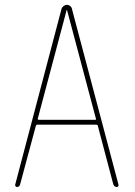

<svg xmlns="http://www.w3.org/2000/svg" viewBox="-20 -750 540 770"><path d="M247.1 -709 131.8 -275.4Q129.9 -270.5 134.8 -269.5H361.3Q367.2 -269.5 364.3 -275.4L249 -709Q249 -710 248 -710Q247.1 -710 247.1 -709ZM47.9 0Q44.9 0 42.5 -2.9Q40 -5.9 41 -9.8L226.6 -713.9Q228.5 -720.7 234.9 -725.6Q241.2 -730.5 248.5 -730.5Q255.9 -730.5 261.7 -725.6Q267.6 -720.7 268.6 -713.9L455.1 -9.8Q456.1 -5.9 454.1 -2.9Q452.1 0 448.2 0Q439.5 0 434.6 -9.8L372.1 -246.1Q371.1 -250 366.2 -250H129.9Q126 -250 124 -246.1L60.5 -9.8Q57.6 0 47.9 0Z"/></svg>

Font: Rounded-L Mgen+ 2m thin
Style: Regular
Weight: 100
Designer: [Source Han Sans]
Ryoko NISHIZUKA  (kana & ideographs); Paul D. Hunt (Latin, Greek & Cyrillic); Wenlong ZHANG  (bopomofo
Version: Version 1.059.20150602